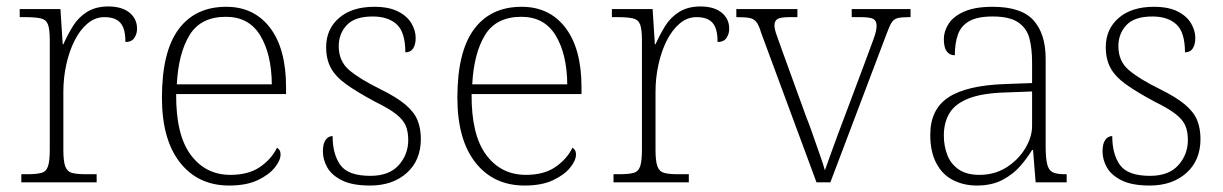

<svg xmlns="http://www.w3.org/2000/svg" viewBox="-20 -564 3785 594"><path d="M46 0V-25H64Q92 -25 107.5 -29Q123 -33 128.5 -49.5Q134 -66 134 -101V-439Q134 -473 128.5 -488Q123 -503 106.5 -507Q90 -511 56 -511H41V-536H167L174 -427H176Q189 -456 205.5 -483Q222 -510 249 -527Q276 -544 315 -544Q357 -544 380.5 -525Q404 -506 404 -475Q404 -459 395.5 -446.5Q387 -434 368 -434Q368 -463 361 -479.5Q354 -496 339.5 -503.5Q325 -511 303 -511Q274 -511 250.5 -491Q227 -471 210.5 -438Q194 -405 185 -364Q176 -323 176 -280V-100Q176 -65 182 -49Q188 -33 203 -29Q218 -25 246 -25H279V0Z M689 10Q593 10 537 -61Q481 -132 481 -262Q481 -404 532.5 -473.5Q584 -543 680 -543Q766 -543 815.5 -478Q865 -413 865 -294V-273H525Q524 -147 570 -85Q616 -23 693 -23Q749 -23 784.5 -47.5Q820 -72 837 -107Q842 -104 845 -99Q848 -94 848 -86Q848 -68 830 -45.5Q812 -23 777 -6.5Q742 10 689 10ZM821 -303Q820 -397 785 -454.5Q750 -512 679 -512Q601 -512 566.5 -455.5Q532 -399 527 -303Z M1125 10Q1070 10 1038 -6Q1006 -22 992.5 -46Q979 -70 979 -95Q979 -112 983 -122.5Q987 -133 994 -138Q1001 -143 1009 -143Q1009 -87 1033 -53.5Q1057 -20 1126 -20Q1184 -20 1213.5 -53Q1243 -86 1243 -131Q1243 -156 1235.5 -174.5Q1228 -193 1206 -210.5Q1184 -228 1141 -249Q1085 -279 1051.5 -303Q1018 -327 1003.5 -354Q989 -381 989 -418Q989 -474 1029 -508.5Q1069 -543 1138 -543Q1183 -543 1211.5 -528.5Q1240 -514 1253 -491.5Q1266 -469 1266 -447Q1266 -426 1258 -414Q1250 -402 1234 -402Q1234 -464 1207.5 -488.5Q1181 -513 1133 -513Q1078 -513 1053 -486.5Q1028 -460 1028 -421Q1028 -375 1060 -347.5Q1092 -320 1155 -289Q1206 -264 1233.5 -241Q1261 -218 1271.5 -192.5Q1282 -167 1282 -134Q1282 -68 1238.5 -29Q1195 10 1125 10Z M1603 10Q1507 10 1451 -61Q1395 -132 1395 -262Q1395 -404 1446.5 -473.5Q1498 -543 1594 -543Q1680 -543 1729.5 -478Q1779 -413 1779 -294V-273H1439Q1438 -147 1484 -85Q1530 -23 1607 -23Q1663 -23 1698.5 -47.5Q1734 -72 1751 -107Q1756 -104 1759 -99Q1762 -94 1762 -86Q1762 -68 1744 -45.5Q1726 -23 1691 -6.5Q1656 10 1603 10ZM1735 -303Q1734 -397 1699 -454.5Q1664 -512 1593 -512Q1515 -512 1480.5 -455.5Q1446 -399 1441 -303Z M1878 0V-25H1896Q1924 -25 1939.5 -29Q1955 -33 1960.5 -49.5Q1966 -66 1966 -101V-439Q1966 -473 1960.5 -488Q1955 -503 1938.5 -507Q1922 -511 1888 -511H1873V-536H1999L2006 -427H2008Q2021 -456 2037.5 -483Q2054 -510 2081 -527Q2108 -544 2147 -544Q2189 -544 2212.5 -525Q2236 -506 2236 -475Q2236 -459 2227.5 -446.5Q2219 -434 2200 -434Q2200 -463 2193 -479.5Q2186 -496 2171.5 -503.5Q2157 -511 2135 -511Q2106 -511 2082.5 -491Q2059 -471 2042.5 -438Q2026 -405 2017 -364Q2008 -323 2008 -280V-100Q2008 -65 2014 -49Q2020 -33 2035 -29Q2050 -25 2078 -25H2111V0Z M2335 -462Q2328 -486 2320 -496Q2312 -506 2298.5 -508.5Q2285 -511 2258 -511V-536H2447V-511H2425Q2394 -511 2385 -505Q2376 -499 2376 -485Q2376 -473 2384.5 -450.5Q2393 -428 2400 -407L2474 -203Q2485 -176 2496 -143.5Q2507 -111 2517 -83.5Q2527 -56 2532 -37Q2539 -56 2554.5 -99.5Q2570 -143 2594 -206L2657 -374Q2673 -417 2682.5 -443Q2692 -469 2692 -484Q2692 -499 2682.5 -505Q2673 -511 2641 -511H2615V-536H2797V-511H2793Q2769 -511 2757 -508Q2745 -505 2738 -493.5Q2731 -482 2722 -457L2549 0H2506Z M3002 10Q2962 10 2929 -6.5Q2896 -23 2877 -58.5Q2858 -94 2858 -147Q2858 -226 2914.5 -263Q2971 -300 3090 -304L3173 -307V-371Q3173 -413 3165 -444.5Q3157 -476 3130.5 -494.5Q3104 -513 3051 -513Q3004 -513 2978.5 -498.5Q2953 -484 2943.5 -457Q2934 -430 2934 -393Q2918 -393 2909 -405Q2900 -417 2900 -443Q2900 -467 2914.5 -490Q2929 -513 2962.5 -528Q2996 -543 3051 -543Q3140 -543 3177.5 -501Q3215 -459 3215 -383V-111Q3215 -76 3219.5 -57Q3224 -38 3236 -31.5Q3248 -25 3274 -25H3280V0H3184L3176 -100H3173Q3160 -78 3138 -52Q3116 -26 3082.5 -8Q3049 10 3002 10ZM3010 -23Q3057 -23 3093.5 -46Q3130 -69 3151.5 -104.5Q3173 -140 3173 -174V-281L3092 -278Q3019 -276 2977 -259.5Q2935 -243 2917.5 -214Q2900 -185 2900 -145Q2900 -112 2911 -84Q2922 -56 2946.5 -39.5Q2971 -23 3010 -23Z M3537 10Q3482 10 3450 -6Q3418 -22 3404.5 -46Q3391 -70 3391 -95Q3391 -112 3395 -122.5Q3399 -133 3406 -138Q3413 -143 3421 -143Q3421 -87 3445 -53.5Q3469 -20 3538 -20Q3596 -20 3625.5 -53Q3655 -86 3655 -131Q3655 -156 3647.5 -174.5Q3640 -193 3618 -210.5Q3596 -228 3553 -249Q3497 -279 3463.5 -303Q3430 -327 3415.5 -354Q3401 -381 3401 -418Q3401 -474 3441 -508.5Q3481 -543 3550 -543Q3595 -543 3623.5 -528.5Q3652 -514 3665 -491.5Q3678 -469 3678 -447Q3678 -426 3670 -414Q3662 -402 3646 -402Q3646 -464 3619.5 -488.5Q3593 -513 3545 -513Q3490 -513 3465 -486.5Q3440 -460 3440 -421Q3440 -375 3472 -347.5Q3504 -320 3567 -289Q3618 -264 3645.5 -241Q3673 -218 3683.5 -192.5Q3694 -167 3694 -134Q3694 -68 3650.5 -29Q3607 10 3537 10Z"/></svg>

Font: Noto Serif Hebrew ExtraLight
Style: Regular
Weight: 250
Version: Version 2.003